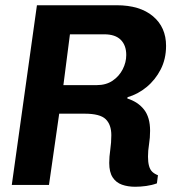

<svg xmlns="http://www.w3.org/2000/svg" viewBox="-20 -706 654 733"><path d="M496 7Q468 7 445.5 -1Q423 -9 410 -29Q397 -49 397 -84Q397 -107 401 -134.5Q405 -162 405 -190Q405 -230 383.5 -251Q362 -272 303 -272H206L167 0H25L121 -686H425Q514 -686 564 -644Q614 -602 614 -531Q614 -481 593.5 -441Q573 -401 539.5 -373.5Q506 -346 467 -335L466 -330Q507 -317 530 -287.5Q553 -258 553 -207Q553 -180 549 -155.5Q545 -131 545 -108Q545 -87 549 -72.5Q553 -58 561.5 -50Q570 -42 583 -37L579 -6Q560 1 538 4Q516 7 496 7ZM222 -381H349Q385 -381 410 -398Q435 -415 448.5 -441.5Q462 -468 462 -496Q462 -533 441 -554Q420 -575 378 -575H247Z"/></svg>

Font: Chivo Mono SemiBold
Style: Italic
Weight: 600
Italic angle: -8.05°
Monospace: yes
Version: Version 1.008